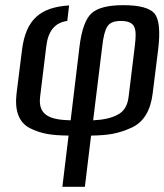

<svg xmlns="http://www.w3.org/2000/svg" viewBox="-20 -514 635 742"><path d="M221 208H308L332 10C400 9 438 2 487 -20C535 -41 562 -87 570 -153L591 -321C600 -393 595 -440 577 -462C559 -483 519 -494 457 -494C398 -494 358 -484 334 -463C311 -442 295 -399 287 -332L253 -49C177 -51 126 -66 135 -140L159 -336C166 -395 193 -427 240 -433L247 -493C137 -486 80 -440 65 -321L44 -153C36 -86 53 -41 95 -19C139 3 177 9 245 10ZM501 -336 477 -140C473 -106 459 -83 435 -71C412 -58 380 -51 340 -49L375 -334C379 -372 386 -398 395 -412C404 -426 421 -433 446 -433C506 -433 509 -403 501 -336Z"/></svg>

Font: Gamestation Display
Style: Italic
Weight: 400
Designer: Jonas Hecksher
Foundry: Jonas Hecksher, Playtypeª, e-types AS
Version: Version 1.003